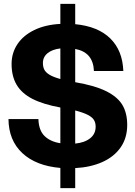

<svg xmlns="http://www.w3.org/2000/svg" viewBox="-20 -854 697 988"><path d="M23.6 -241.4H177.6Q179.4 -183.2 209.2 -154.1Q239 -125 290.6 -117V-300.8Q202 -317 147.1 -345.1Q92.2 -373.2 65.9 -417.2Q39.6 -461.2 39.6 -524.6Q39.6 -581.8 69.9 -627Q100.2 -672.2 156.8 -699.6Q213.4 -727 290.6 -731V-834H367V-729.6Q484.8 -718.2 547.8 -655.9Q610.8 -593.6 614.6 -488.8H463.4Q461.2 -537.2 437.4 -565.3Q413.6 -593.4 367 -602.2V-431Q468.8 -413.6 527.1 -384.4Q585.4 -355.2 610 -313.5Q634.6 -271.8 634.6 -211.2Q634.6 -144 600.8 -95.6Q567 -47.2 506.7 -20.2Q446.4 6.8 367 11V114H290.6V10.2Q165.4 -0.6 95 -66.1Q24.6 -131.6 23.6 -241.4ZM472.2 -202.2Q472.2 -221.8 463.7 -236.2Q455.2 -250.6 432.5 -262.5Q409.8 -274.4 367 -285.6V-115.2Q415.2 -119.8 443.7 -142.3Q472.2 -164.8 472.2 -202.2ZM200.8 -530Q200.8 -510 207.9 -495.8Q215 -481.6 234.4 -469.6Q253.8 -457.6 290.6 -447.4V-604.8Q248.6 -599.8 224.7 -580.2Q200.8 -560.6 200.8 -530Z"/></svg>

Font: Aspekta Variable
Style: Regular
Weight: 400
Designer: Ivo Dolenc
Version: Version 2.100